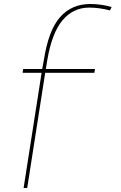

<svg xmlns="http://www.w3.org/2000/svg" viewBox="-20 -730 604 960"><path d="M96 -385H191L199 -428Q222 -578 280 -644Q338 -710 432 -710Q485 -710 538 -695L530 -678Q475 -692 426 -692Q346 -692 292.5 -628.5Q239 -565 216 -427L209 -385H455L452 -366H206L116 210H98L188 -366H93Z"/></svg>

Font: Georama Thin
Style: Regular
Weight: 100
Designer: Jean-Baptiste Levee
Foundry: Production Type
Version: Version 1.000